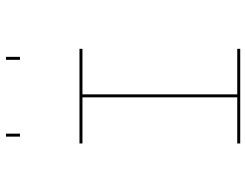

<svg xmlns="http://www.w3.org/2000/svg" viewBox="-111 -806 827 645"><g transform="rotate(-90 302.5 -483.5)"><path d="M461 -90H143V-100H298V-620H143V-630H461V-620H308V-100H461ZM176 -830H166V-877H176ZM434 -830H424V-877H434Z"/></g></svg>

Font: Bungee Hairline
Style: Regular
Weight: 400
Designer: David Jonathan Ross
Foundry: David Jonathan Ross
Version: Version 1.000;PS 1.0;hotconv 1.0.72;makeotf.lib2.5.5900